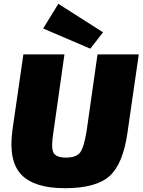

<svg xmlns="http://www.w3.org/2000/svg" viewBox="-20 -976 750 1010"><path d="M522 -806 455 -720 207 -826 287 -956ZM710 -690 651 -281Q628 -115 557 -50.5Q486 14 322 14Q161 14 92.5 -57Q24 -128 45 -289L103 -690H319L261 -281Q248 -202 260.5 -174.5Q273 -147 327 -147Q382 -147 402 -174.5Q422 -202 436 -289L493 -690Z"/></svg>

Font: Exo 2.0 Black
Style: Italic
Weight: 900
Italic angle: -8°
Designer: Natanael Gama
Version: Version 1.001;PS 001.001;hotconv 1.0.70;makeotf.lib2.5.58329